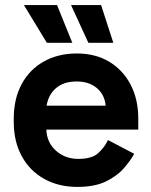

<svg xmlns="http://www.w3.org/2000/svg" viewBox="-20 -720 593 754"><path d="M34 -242V-254Q34 -332 65 -389.5Q96 -447 152 -478.5Q208 -510 282 -510Q355 -510 409 -477.5Q463 -445 493 -387.5Q523 -330 523 -254V-211H162Q164 -160 200 -128Q236 -96 288 -96Q341 -96 366 -119Q391 -142 404 -170L507 -116Q493 -90 466.5 -59.5Q440 -29 396 -7.5Q352 14 284 14Q210 14 153.5 -17.5Q97 -49 65.5 -106.5Q34 -164 34 -242ZM395 -305Q391 -348 360.5 -374Q330 -400 281 -400Q230 -400 200 -374Q170 -348 163 -305ZM164 -552 74 -700H204L264 -552ZM377 -700 425 -552H327L259 -700Z"/></svg>

Font: Space Grotesk Frontify
Style: Bold
Weight: 700
Designer: Florian Karsten
Version: Version 2.000